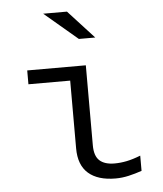

<svg xmlns="http://www.w3.org/2000/svg" viewBox="-53 -772 705 829"><g transform="rotate(-5 300.0 -358.0)"><path d="M415 10Q338 10 297 -26Q256 -62 256 -134V-428H75V-488H329V-141Q329 -95 351 -75Q373 -55 416 -55Q442 -55 469 -60.5Q496 -66 529 -79V-13Q500 -3 471.5 3.5Q443 10 415 10ZM309 -604 165 -726H268L380 -604Z"/></g></svg>

Font: Red Hat Mono
Style: Regular
Weight: 300
Monospace: yes
Designer: Pentagram, MCKL
Foundry: Pentagram, MCKL
Version: Version 1.023